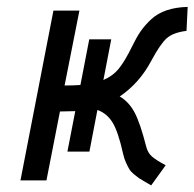

<svg xmlns="http://www.w3.org/2000/svg" viewBox="-20 -529 570 563"><path d="M242.2 -84.5H177.7L200.7 -203.1Q200.7 -203.1 155.8 -202.1L116.2 0H40L136.7 -498H212.9L169.4 -278.3Q195.3 -278.3 215.8 -279.8L241.7 -413.6H306.2L283.2 -294.4Q311 -306.2 328.9 -328.4Q346.7 -350.6 367.2 -392.6Q379.9 -418.9 392.1 -436.8Q404.3 -454.6 423.1 -472.2Q441.9 -489.7 468.5 -498.8Q495.1 -507.8 530.3 -508.8L526.9 -438.5Q487.3 -433.6 468.5 -416.5Q449.7 -399.4 423.8 -351.1Q389.2 -285.6 331.1 -246.1Q357.9 -230.5 374.5 -199.5Q391.1 -168.5 408.7 -99.1Q413.6 -80.6 425.5 -70.1Q437.5 -59.6 465.8 -44.4L423.3 14.6Q418.5 11.7 405.3 4.2Q392.1 -3.4 387.5 -6.6Q382.8 -9.8 373.3 -17.6Q363.8 -25.4 359.4 -32.7Q355 -40 349.6 -51.8Q344.2 -63.5 340.8 -78.6Q326.7 -142.6 310.1 -169.7Q293.5 -196.8 265.6 -206.5Z"/></svg>

Font: Fantasque Sans Mono
Style: Italic
Weight: 400
Italic angle: -11°
Monospace: yes
Designer: Jany Belluz
Version: Version 1.8.0 ; ttfautohint (v1.8.2)